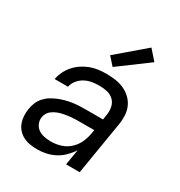

<svg xmlns="http://www.w3.org/2000/svg" viewBox="-182 -895 963 1028"><g transform="rotate(30 300.0 -381.0)"><path d="M199 8H198Q176 8 153.5 4.5Q131 1 112 -8.5Q93 -18 78.5 -33.5Q64 -49 56.5 -69Q49 -89 47.5 -111.5Q46 -134 50 -157Q53 -177 61 -196.5Q69 -216 83.5 -232.5Q98 -249 116.5 -260.5Q135 -272 154.5 -280Q174 -288 194.5 -293.5Q215 -299 235 -302Q255 -305 275.5 -306Q296 -307 316 -307H423L428 -339Q432 -364 427 -387.5Q422 -411 405.5 -427Q389 -443 365.5 -448.5Q342 -454 317 -454Q295 -454 272.5 -450.5Q250 -447 229 -436Q208 -425 192.5 -406Q177 -387 173 -365H90Q95 -389 106 -412Q117 -435 134.5 -455Q152 -475 174 -489.5Q196 -504 220 -513Q244 -522 268.5 -525Q293 -528 317 -528Q346 -528 374 -524Q402 -520 426.5 -509Q451 -498 470.5 -479.5Q490 -461 501 -436.5Q512 -412 513.5 -384Q515 -356 510 -327L456 0H372L388 -97Q373 -73 352 -52Q331 -31 305.5 -17.5Q280 -4 252.5 2Q225 8 199 8ZM241 -65Q270 -65 299.5 -74Q329 -83 352.5 -104Q376 -125 389 -153Q402 -181 407 -210L411 -234H316Q303 -234 290 -233.5Q277 -233 264 -231.5Q251 -230 237.5 -228Q224 -226 211 -222.5Q198 -219 185.5 -213.5Q173 -208 161.5 -200Q150 -192 142.5 -180Q135 -168 133 -155Q129 -134 137.5 -114.5Q146 -95 162 -84Q178 -73 199 -69Q220 -65 241 -65ZM327 -576 284 -624 455 -770 508 -710Z"/></g></svg>

Font: Iosevka SS04 Extended
Style: Italic
Weight: 400
Width: 7
Italic angle: -9°
Monospace: yes
Designer: Belleve Invis
Foundry: Belleve Invis
Version: Version 19.0.0; ttfautohint (v1.8.4)